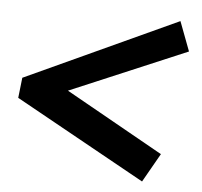

<svg xmlns="http://www.w3.org/2000/svg" viewBox="-42 -547 615 585"><g transform="rotate(5 265.0 -254.5)"><path d="M413 -6 15 -227 22 -289 487 -503 521 -413 164 -262 463 -94Z"/></g></svg>

Font: Faustina
Style: Bold Italic
Weight: 700
Italic angle: -8°
Designer: Alfonso Garcia
Foundry: http://www.omnibus-type.com
Version: Version 1.200